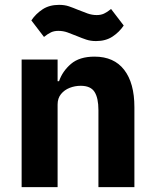

<svg xmlns="http://www.w3.org/2000/svg" viewBox="-20 -770 636 790"><path d="M217 0H69V-525H217V-436H223Q237 -477 272 -507Q307 -537 369 -537Q449 -537 491 -482.6Q533 -428.2 533 -329V0H385V-317Q385 -366.6 369 -391.8Q353 -417 312 -417Q288.2 -417 266.6 -408.5Q245 -400 231 -382.9Q217 -365.7 217 -340ZM375 -601Q353 -601 335 -607Q317 -613 298 -621Q276 -630 258 -636.5Q240 -643 220 -643Q203 -643 190 -637Q177 -631 161 -618L109 -686Q127 -713 155 -731.5Q183 -750 223 -750Q246 -750 263.5 -744Q281 -738 300 -730Q322 -721 340.5 -714.5Q359 -708 378 -708Q395 -708 408 -714Q421 -720 437 -733L489 -665Q471 -638 443 -619.5Q415 -601 375 -601Z"/></svg>

Font: IBM Plex Sans Var
Style: Regular
Weight: 400
Designer: Mike Abbink, Paul van der Laan, Pieter van Rosmalen
Foundry: Bold Monday
Version: Version 3.000